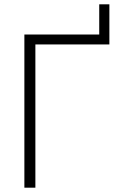

<svg xmlns="http://www.w3.org/2000/svg" viewBox="-20 -870 549 890"><path d="M93 0V-710H440V-850H487V-664H144V0Z"/></svg>

Font: Raleway-v4020 Light
Style: Regular
Weight: 300
Designer: Matt McInerney, Pablo Impallari, Rodrigo Fuenzalida
Foundry: Matt McInerney, Pablo Impallari, Rodrigo Fuenzalida
Version: Version 4.020;PS 004.020;hotconv 1.0.88;makeotf.lib2.5.64775